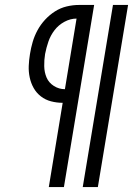

<svg xmlns="http://www.w3.org/2000/svg" viewBox="-20 -755 540 775"><path d="M314 0 436 -735H497L375 0ZM177 0 233 -340Q209 -340 186 -346Q163 -352 145 -366Q127 -380 116 -399.5Q105 -419 100 -442Q95 -465 96 -489Q97 -513 101 -537Q105 -562 112 -586Q119 -610 131.5 -633Q144 -656 162 -675.5Q180 -695 202 -709Q224 -723 249 -729Q274 -735 299 -735H360L238 0ZM242 -395 289 -680Q264 -680 240 -667Q216 -654 200 -633Q184 -612 175.5 -587.5Q167 -563 162 -537Q158 -513 158.5 -488Q159 -463 168 -442Q177 -421 197.5 -408Q218 -395 242 -395Z"/></svg>

Font: Iosevka Slab Light Oblique
Style: Regular
Weight: 300
Italic angle: -9°
Monospace: yes
Designer: Belleve Invis
Foundry: Belleve Invis
Version: Version 11.1.1; ttfautohint (v1.8.3)